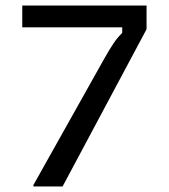

<svg xmlns="http://www.w3.org/2000/svg" viewBox="-20 -670 607 690"><path d="M205 0 506.7 -565V-650H60V-571.7H419.2V-551.7C396.7 -530 381.7 -506.7 353.3 -456.7L100 -5V0Z"/></svg>

Font: Familjen Grotesk
Style: Regular
Weight: 400
Designer: Anders Wikstroem, Jonas Baeckman, Matilda Gysing, Kristian Moeller
Foundry: Familjen STHLM AB
Version: Version 2.000